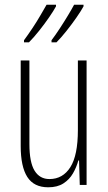

<svg xmlns="http://www.w3.org/2000/svg" viewBox="-20 -786 458 816"><path d="M348 -529V0H319L316 -104H313Q305 -75 290 -49Q275 -23 249.5 -6.5Q224 10 185 10Q124 10 96 -34Q68 -78 68 -165V-529H105V-174Q105 -96 127 -60.5Q149 -25 190 -25Q247 -25 279 -75.5Q311 -126 311 -233V-529ZM335 -759Q326 -742 306 -713Q286 -684 262.5 -654.5Q239 -625 220 -606H199V-615Q215 -636 234 -665Q253 -694 269.5 -721.5Q286 -749 295 -766H335ZM218 -759Q209 -742 189.5 -713.5Q170 -685 146.5 -655.5Q123 -626 103 -606H82V-615Q99 -638 118 -666.5Q137 -695 152.5 -722Q168 -749 178 -766H218Z"/></svg>

Font: Noto Sans Arabic UI XCn XLt
Style: Regular
Weight: 200
Width: 2
Designer: Monotype Design Team, Nadine Chahine and Nizar Qandah
Foundry: Monotype Imaging Inc.
Version: Version 2.010; ttfautohint (v1.8.4.7-5d5b)